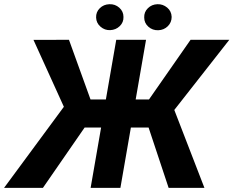

<svg xmlns="http://www.w3.org/2000/svg" viewBox="-67 -902 1122 922"><path d="M646.5 -289.6H561.5L511.2 0H368.2L418.5 -289.6H339.4L139.2 0H-47.4L239.7 -389.2L93.8 -710.4L264.2 -710.9L367.7 -424.3H441.4L491.2 -710.9H634.3L584.5 -424.3H648.4L848.1 -710.9H1034.2L770 -374L914.6 0H742.7ZM394.5 -817.9Q393.6 -844.2 412.1 -862.5Q430.7 -880.9 458.5 -881.8Q485.8 -882.8 505.9 -865Q525.9 -847.2 525.9 -820.8Q526.9 -794.9 508.1 -776.6Q489.3 -758.3 461.9 -757.3Q436 -756.3 415.8 -773.7Q395.5 -791 394.5 -817.9ZM625.5 -817.9Q624.5 -844.2 643.1 -862.5Q661.6 -880.9 689 -881.8Q714.8 -882.8 735.6 -865.7Q756.3 -848.6 757.3 -820.8Q757.3 -794.4 738.8 -776.1Q720.2 -757.8 692.9 -756.8Q665.5 -755.9 645.5 -773.7Q625.5 -791.5 625.5 -817.9Z"/></svg>

Font: RobotoInd
Style: Bold Italic
Weight: 700
Italic angle: -12°
Designer: Google
Version: Version 2.001150; 2014